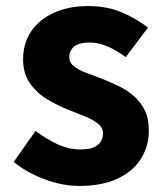

<svg xmlns="http://www.w3.org/2000/svg" viewBox="-20 -598 542 632"><path d="M241 14Q185 14 126.5 -8Q68 -30 25 -65L97 -167Q136 -138 172 -122Q208 -106 244 -106Q283 -106 301 -120.5Q319 -135 319 -159Q319 -178 302.5 -191Q286 -204 259.5 -215Q233 -226 204 -237Q169 -251 135 -271.5Q101 -292 78.5 -324Q56 -356 56 -403Q56 -455 82.5 -494.5Q109 -534 157.5 -556Q206 -578 270 -578Q334 -578 383 -556.5Q432 -535 467 -507L394 -410Q364 -432 334.5 -445Q305 -458 275 -458Q241 -458 224.5 -445Q208 -432 208 -410Q208 -392 223 -380Q238 -368 263 -358.5Q288 -349 318 -338Q345 -327 372 -314Q399 -301 421.5 -281Q444 -261 457 -234Q470 -207 470 -168Q470 -117 444 -75.5Q418 -34 367 -10Q316 14 241 14Z"/></svg>

Font: Noto Sans KR Thin ExtraBold
Style: Regular
Weight: 800
Version: Version 2.004-H2;hotconv 1.0.118;makeotfexe 2.5.65603